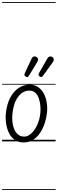

<svg xmlns="http://www.w3.org/2000/svg" viewBox="-25 -1349 550 1832"><path d="M199 10Q150 10 115.8 -14.2Q81.5 -38.5 61.2 -79Q41 -119.5 33.5 -169Q26 -218.5 31 -268.5Q40.5 -356.5 72.8 -417.2Q105 -478 152.8 -509.5Q200.5 -541 256 -541Q304.5 -541 338.5 -518Q372.5 -495 393 -456.2Q413.5 -417.5 421 -369.2Q428.5 -321 423 -270.5Q417.5 -221.5 401.2 -172Q385 -122.5 357.5 -81.2Q330 -40 290.5 -15Q251 10 199 10ZM94 -266.5Q89.5 -227 93.2 -188Q97 -149 110.5 -116.8Q124 -84.5 147.8 -65Q171.5 -45.5 206.5 -45.5Q240 -45.5 272.8 -75Q305.5 -104.5 329.5 -155.5Q353.5 -206.5 360 -271Q363 -298.5 360.5 -334.8Q358 -371 347.2 -405.2Q336.5 -439.5 313.8 -462Q291 -484.5 253.5 -484.5Q193.5 -484.5 148.8 -426Q104 -367.5 94 -266.5ZM199 10Q150 10 115.8 -14.2Q81.5 -38.5 61.2 -79Q41 -119.5 33.5 -169Q26 -218.5 31 -268.5Q40.5 -356.5 72.8 -417.2Q105 -478 152.8 -509.5Q200.5 -541 256 -541Q304.5 -541 338.5 -518Q372.5 -495 393 -456.2Q413.5 -417.5 421 -369.2Q428.5 -321 423 -270.5Q417.5 -221.5 401.2 -172Q385 -122.5 357.5 -81.2Q330 -40 290.5 -15Q251 10 199 10ZM94 -266.5Q89.5 -227 93.2 -188Q97 -149 110.5 -116.8Q124 -84.5 147.8 -65Q171.5 -45.5 206.5 -45.5Q240 -45.5 272.8 -75Q305.5 -104.5 329.5 -155.5Q353.5 -206.5 360 -271Q363 -298.5 360.5 -334.8Q358 -371 347.2 -405.2Q336.5 -439.5 313.8 -462Q291 -484.5 253.5 -484.5Q193.5 -484.5 148.8 -426Q104 -367.5 94 -266.5ZM355.5 -618Q347.5 -623.5 343.5 -630.8Q339.5 -638 348 -653.5L425 -787.5Q437.5 -809.5 452.8 -810.2Q468 -811 477 -803.5Q488.5 -792.5 488 -779.8Q487.5 -767 479 -755.5L386.5 -627.5Q378 -615 370.2 -614.5Q362.5 -614 355.5 -618ZM221 -618Q212.5 -623.5 209 -630.2Q205.5 -637 213 -653.5L275.5 -787.5Q286 -810.5 302.2 -810.8Q318.5 -811 327.5 -803Q339 -792.5 338 -780.2Q337 -768 329.5 -755.5L251.5 -627.5Q243.5 -614 235.5 -614Q227.5 -614 221 -618ZM-5 455H505.5V463H-5ZM-5 -16H505.5V0H-5ZM-5 -549H505.5V-541H-5ZM-5 -1329H505.5V-1321H-5Z"/></svg>

Font: Edu SA Dotted Guide
Style: Regular
Weight: 400
Designer: Tina and Corey Anderson, Eben Sorkin, Mirko Velimirovic
Foundry: Google for Education
Version: Version 2.000